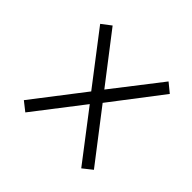

<svg xmlns="http://www.w3.org/2000/svg" viewBox="-114 -687 653 653"><g transform="rotate(45 212.5 -360.5)"><path d="M82 -151 217 -326 351 -151 385 -178 245 -360 385 -543 352 -570 217 -396 83 -570 49 -544 190 -360 49 -177Z"/></g></svg>

Font: Noto Serif Devanagari ExtraCondensed Light
Style: Regular
Weight: 300
Width: 2
Designer: Universal Thirst, Indian Type Foundry and the Monotype Design Team
Foundry: Monotype Imaging Inc.
Version: Version 2.004